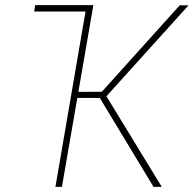

<svg xmlns="http://www.w3.org/2000/svg" viewBox="-20 -731 757 751"><path d="M338.9 -710.9 335.4 -686H113.8L117.2 -710.9ZM345.2 -710.9 222.2 0H196.8L318.8 -710.9ZM717.3 -710 390.1 -347.7 272 -348.1 277.8 -371.6 378.4 -372.1 683.1 -710.4ZM580.6 0 368.7 -350.6 386.7 -370.1 612.8 0Z"/></svg>

Font: Roboto Condensed Thin
Style: Italic
Weight: 250
Italic angle: -12°
Designer: Christian Robertson
Foundry: Google
Version: Version 3.008; 2023